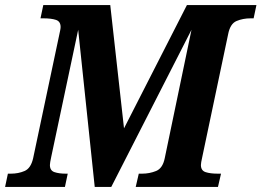

<svg xmlns="http://www.w3.org/2000/svg" viewBox="-42 -734 1027 754"><path d="M-22 0 -11 -52H1Q30 -52 54.5 -62.5Q79 -73 88 -112L190 -594Q193 -608 194.5 -615.5Q196 -623 196 -628Q196 -650 177.5 -656Q159 -662 129 -662H117L128 -714H391L445 -230L692 -714H965L954 -662H942Q912 -662 887 -651.5Q862 -641 854 -600L752 -116Q747 -94 747 -86Q747 -64 765.5 -58Q784 -52 813 -52H826L814 0H491L503 -52H516Q545 -52 571 -62.5Q597 -73 605 -113L710 -617L395 0H330L265 -617L159 -117Q154 -94 154 -86Q154 -64 172 -58Q190 -52 216 -52H224L213 0Z"/></svg>

Font: Noto Serif SemiCondensed
Style: Bold Italic
Weight: 700
Width: 4
Italic angle: -12°
Designer: Monotype Design Team
Foundry: Monotype Imaging Inc.
Version: Version 2.014